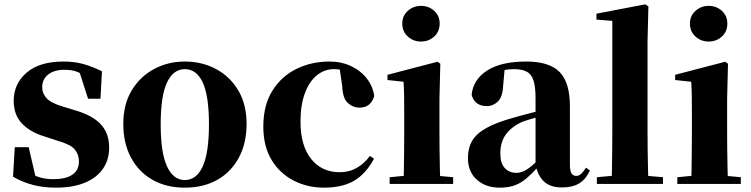

<svg xmlns="http://www.w3.org/2000/svg" viewBox="-20 -846 3456 883"><path d="M238 17Q180 17 132 4.5Q84 -8 40 -33L48 -169H112L146 -22L92 -29V-65Q126 -43 156 -32.5Q186 -22 225 -22Q282 -22 312.5 -42.5Q343 -63 343 -104Q343 -136 323.5 -159Q304 -182 244 -199L186 -218Q119 -238 81 -278Q43 -318 43 -382Q43 -461 102.5 -512Q162 -563 272 -563Q322 -563 363.5 -551.5Q405 -540 449 -518L442 -392H385L339 -535L387 -517V-487Q357 -507 334 -516Q311 -525 276 -525Q230 -525 202 -503.5Q174 -482 174 -444Q174 -417 194 -394.5Q214 -372 272 -355L331 -337Q410 -313 446 -271.5Q482 -230 482 -168Q482 -110 452.5 -68.5Q423 -27 368.5 -5Q314 17 238 17Z M830 17Q744 17 680.5 -19.5Q617 -56 582 -122Q547 -188 547 -276Q547 -365 585 -429Q623 -493 687.5 -528Q752 -563 830 -563Q909 -563 973.5 -528.5Q1038 -494 1076 -430Q1114 -366 1114 -276Q1114 -187 1078.5 -121Q1043 -55 979.5 -19Q916 17 830 17ZM830 -18Q884 -18 912.5 -81Q941 -144 941 -274Q941 -405 912.5 -466.5Q884 -528 830 -528Q777 -528 748 -466.5Q719 -405 719 -274Q719 -144 748 -81Q777 -18 830 -18Z M1470 17Q1394 17 1330.5 -15.5Q1267 -48 1229 -110.5Q1191 -173 1191 -264Q1191 -362 1232.5 -428.5Q1274 -495 1343 -529Q1412 -563 1495 -563Q1550 -563 1594.5 -542Q1639 -521 1667 -485Q1695 -449 1701 -404Q1685 -351 1634 -351Q1603 -351 1579.5 -372.5Q1556 -394 1554 -449L1540 -545L1617 -499Q1589 -514 1565.5 -521Q1542 -528 1516 -528Q1472 -528 1437 -499.5Q1402 -471 1382 -417Q1362 -363 1362 -286Q1362 -176 1411 -115Q1460 -54 1542 -54Q1586 -54 1621 -74Q1656 -94 1681 -129L1700 -116Q1663 -47 1609 -15Q1555 17 1470 17Z M1772 0V-31L1877 -41H1955L2064 -31V0ZM1836 0Q1837 -26 1837.5 -68.5Q1838 -111 1838.5 -157Q1839 -203 1839 -238V-318Q1839 -368 1838.5 -401.5Q1838 -435 1836 -470L1762 -478V-502L1992 -562L2005 -553L2001 -392V-238Q2001 -203 2001.5 -157Q2002 -111 2003 -68.5Q2004 -26 2005 0ZM1916 -655Q1881 -655 1855.5 -678Q1830 -701 1830 -738Q1830 -773 1855.5 -796Q1881 -819 1916 -819Q1952 -819 1977 -796Q2002 -773 2002 -738Q2002 -701 1977 -678Q1952 -655 1916 -655Z M2278 17Q2214 17 2173 -19.5Q2132 -56 2132 -119Q2132 -165 2151.5 -198.5Q2171 -232 2218 -258Q2265 -284 2346 -306Q2384 -317 2435.5 -330Q2487 -343 2527 -353V-327Q2487 -317 2447.5 -306Q2408 -295 2385 -287Q2336 -266 2308.5 -230.5Q2281 -195 2281 -140Q2281 -95 2301.5 -73Q2322 -51 2356 -51Q2369 -51 2385.5 -57.5Q2402 -64 2424.5 -82.5Q2447 -101 2478 -136L2497 -80H2456Q2428 -49 2403.5 -27.5Q2379 -6 2349.5 5.5Q2320 17 2278 17ZM2564 16Q2509 16 2480 -13Q2451 -42 2443 -91V-93V-393Q2443 -445 2434 -474.5Q2425 -504 2403 -516Q2381 -528 2343 -528Q2319 -528 2293 -523Q2267 -518 2229 -505L2301 -529L2294 -453Q2292 -401 2270 -379.5Q2248 -358 2219 -358Q2163 -358 2149 -410Q2156 -480 2220 -521.5Q2284 -563 2400 -563Q2507 -563 2554 -514.5Q2601 -466 2601 -357V-88Q2601 -60 2608.5 -48.5Q2616 -37 2630 -37Q2641 -37 2651 -45Q2661 -53 2675 -75L2693 -62Q2674 -21 2643.5 -2.5Q2613 16 2564 16Z M2725 0V-31L2834 -41H2913L3029 -31V0ZM2793 0Q2794 -37 2794.5 -77.5Q2795 -118 2795.5 -159Q2796 -200 2796 -238V-750L2723 -756V-783L2947 -826L2962 -817L2958 -656V-238Q2958 -200 2958.5 -159Q2959 -118 2960 -77.5Q2961 -37 2962 0Z M3095 0V-31L3200 -41H3278L3387 -31V0ZM3159 0Q3160 -26 3160.5 -68.5Q3161 -111 3161.5 -157Q3162 -203 3162 -238V-318Q3162 -368 3161.5 -401.5Q3161 -435 3159 -470L3085 -478V-502L3315 -562L3328 -553L3324 -392V-238Q3324 -203 3324.5 -157Q3325 -111 3326 -68.5Q3327 -26 3328 0ZM3239 -655Q3204 -655 3178.5 -678Q3153 -701 3153 -738Q3153 -773 3178.5 -796Q3204 -819 3239 -819Q3275 -819 3300 -796Q3325 -773 3325 -738Q3325 -701 3300 -678Q3275 -655 3239 -655Z"/></svg>

Font: Noto Serif SC ExtraLight Black
Style: Regular
Weight: 900
Version: Version 2.002-H1;hotconv 1.1.0;makeotfexe 2.6.0